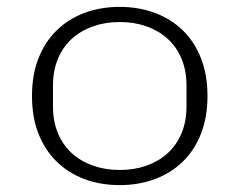

<svg xmlns="http://www.w3.org/2000/svg" viewBox="-20 -526 695 558"><path d="M328 12Q272 12 225.5 -5.5Q179 -23 145 -56Q111 -89 92 -137Q73 -185 73 -247Q73 -309 92 -357Q111 -405 145 -438Q179 -471 225.5 -488.5Q272 -506 328 -506Q383 -506 430 -488.5Q477 -471 511 -438Q545 -405 564 -357Q583 -309 583 -247Q583 -185 564 -137Q545 -89 511 -56Q477 -23 430 -5.5Q383 12 328 12ZM328 -32Q370 -32 405.5 -44.5Q441 -57 467 -80.5Q493 -104 507.5 -138.5Q522 -173 522 -217V-277Q522 -321 507.5 -355.5Q493 -390 467 -413.5Q441 -437 405.5 -449.5Q370 -462 328 -462Q286 -462 250.5 -449.5Q215 -437 189 -413.5Q163 -390 148.5 -355.5Q134 -321 134 -277V-217Q134 -173 148.5 -138.5Q163 -104 189 -80.5Q215 -57 250.5 -44.5Q286 -32 328 -32Z"/></svg>

Font: IBM Plex Sans Thai Looped Light
Style: Regular
Weight: 300
Designer: Mike Abbink, Paul van der Laan, Pieter van Rosmalen, Ben Mitchell, Mark Frömberg
Foundry: Bold Monday
Version: Version 1.1